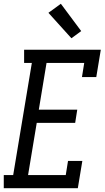

<svg xmlns="http://www.w3.org/2000/svg" viewBox="-38 -999 558 1019"><path d="M-18 0V-70H32L131 -665H90V-735H497L473 -590H397L409 -665H209L168 -417H372L361 -347H157L111 -70H311L323 -145H399L375 0ZM341 -796 219 -931 285 -979 393 -834Z"/></svg>

Font: Iosevka Slab
Style: Italic
Weight: 400
Italic angle: -9°
Monospace: yes
Designer: Belleve Invis
Foundry: Belleve Invis
Version: Version 11.1.0; ttfautohint (v1.8.3)